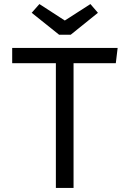

<svg xmlns="http://www.w3.org/2000/svg" viewBox="-20 -925 640 945"><path d="M342 0H255V-614H40V-689H559L550 -614H342ZM462 -862 328 -754H271L136 -862L174 -905L299 -824L425 -905Z"/></svg>

Font: FiraDG Mono
Style: Regular
Weight: 400
Designer: Carrois Corporate & Edenspiekermann AG
Foundry: Carrois Corporate GbR & Edenspiekermann AG
Version: Version 3.206